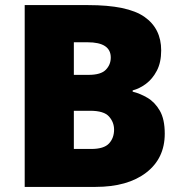

<svg xmlns="http://www.w3.org/2000/svg" viewBox="-20 -734 714 754"><path d="M326 -714Q481 -714 547 -668Q613 -622 613 -536Q613 -489 596 -456.5Q579 -424 553.5 -405Q528 -386 501 -379V-374Q530 -367 559 -350Q588 -333 607.5 -299.5Q627 -266 627 -209Q627 -112 554 -56Q481 0 355 0H77V-714ZM328 -440Q376 -440 395.5 -460Q415 -480 415 -508Q415 -568 324 -568H270V-440ZM270 -299V-149H338Q388 -149 408 -170.5Q428 -192 428 -225Q428 -254 408 -276.5Q388 -299 334 -299Z"/></svg>

Font: Noto Sans Gujarati UI Black
Style: Regular
Weight: 900
Designer: Jelle Bosma - Monotype Design Team, Universal Thirst
Foundry: Monotype Imaging Inc.
Version: Version 2.106; ttfautohint (v1.8.4.7-5d5b)